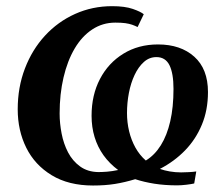

<svg xmlns="http://www.w3.org/2000/svg" viewBox="-20 -576 708 607"><path d="M274 10.5Q197 10.5 143.5 -22Q90 -54.5 63 -109Q36 -163.5 36 -230.5Q36 -300 58.8 -359.5Q81.5 -419 122.2 -463.2Q163 -507.5 217.5 -532Q272 -556.5 334.5 -556.5Q374.5 -556.5 399.8 -547.8Q425 -539 434.5 -531L415 -490.5Q407 -494.5 397.8 -497.8Q388.5 -501 376 -502.8Q363.5 -504.5 344.5 -504.5Q304.5 -504.5 271.8 -483Q239 -461.5 216 -422.5Q193 -383.5 180.8 -331Q168.5 -278.5 168.5 -217Q168.5 -186 174.8 -153.8Q181 -121.5 195.2 -94.2Q209.5 -67 233.2 -49.8Q257 -32.5 291 -32Q302.5 -32 318.5 -33.2Q334.5 -34.5 353.5 -38.5Q326 -59 307.2 -85.2Q288.5 -111.5 279 -142.8Q269.5 -174 269.5 -210Q269.5 -275.5 296 -326.2Q322.5 -377 370 -406.2Q417.5 -435.5 479.5 -435.5Q551 -435.5 594.2 -396.8Q637.5 -358 637.5 -285Q637.5 -228 618.2 -181.8Q599 -135.5 565 -100.5Q531 -65.5 485.5 -42Q499.5 -37 516.8 -34Q534 -31 552.5 -31Q563 -31 577.2 -31.8Q591.5 -32.5 600.5 -34L594 4Q586 6 569.5 8Q553 10 540 10Q501 10 468 4.8Q435 -0.5 407.5 -9.5Q374.5 0.5 343.5 5.5Q312.5 10.5 274 10.5ZM474.5 -395.5Q452 -395.5 434.8 -380Q417.5 -364.5 405.5 -339Q393.5 -313.5 387.5 -282.2Q381.5 -251 381.5 -218.5Q381.5 -189 388.2 -161Q395 -133 408.2 -109.2Q421.5 -85.5 441 -68.5Q469 -85.5 488.5 -116.8Q508 -148 518.2 -192.5Q528.5 -237 528.5 -295Q528.5 -344 515.8 -369.8Q503 -395.5 474.5 -395.5Z"/></svg>

Font: Merriweather 48pt SemiBold
Style: Italic
Weight: 600
Italic angle: -7.8°
Designer: Eben Sorkin
Foundry: Eben Sorkin
Version: Version 2.101